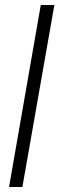

<svg xmlns="http://www.w3.org/2000/svg" viewBox="-20 -743 236 763"><path d="M16 0 142 -723H196L69 0Z"/></svg>

Font: Archivo Condensed ExtraLight
Style: Italic
Weight: 250
Width: 3
Italic angle: -10°
Designer: Hector Gatti
Foundry: Omnibus-Type
Version: Version 2.001